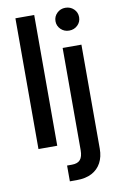

<svg xmlns="http://www.w3.org/2000/svg" viewBox="-101 -792 656 1052"><g transform="rotate(-10 226.5 -266.5)"><path d="M165.5 -727.5V0H61V-727.5ZM287.6 -522.5H392.1V56.6Q392.1 101.1 374.3 134.5Q356.4 168 322.3 186Q288.1 204.1 237.8 204.1H199.7V116.2H226.6Q258.8 116.2 273.2 99.1Q287.6 82 287.6 45.9ZM339.8 -609.9Q312.5 -609.9 293.5 -628.4Q274.4 -647 274.4 -673.3Q274.4 -699.7 293.5 -718.3Q312.5 -736.8 339.8 -736.8Q367.7 -736.8 386.7 -718.5Q405.8 -700.2 405.8 -673.3Q405.8 -646.5 386.7 -628.2Q367.7 -609.9 339.8 -609.9Z"/></g></svg>

Font: Inter 28pt Medium
Style: Regular
Weight: 500
Designer: Rasmus Andersson
Foundry: rsms
Version: Version 4.001;git-66647c0bb